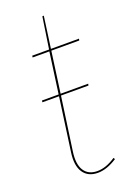

<svg xmlns="http://www.w3.org/2000/svg" viewBox="-131 -702 527 763"><g transform="rotate(-20 133.0 -320.5)"><path d="M256.3 -510.3H138.2L114.3 -336.9H231L229.5 -329.6H113.3L81.5 -104Q74.2 -52.2 91.8 -25.1Q109.4 2 147.5 2Q184.1 2 224.6 -25.4L228.5 -19Q185.1 9.3 147 9.3Q105.5 9.3 85.7 -20Q65.9 -49.3 73.7 -104L105 -329.6H34.7L35.6 -336.9H106L129.9 -510.3H59.1L60.1 -517.6H131.3L151.4 -650.9L157.7 -651.4L139.2 -517.6H257.8Z"/></g></svg>

Font: Fira Sans Compressed Eight
Style: Italic
Weight: 100
Width: 3
Italic angle: -8°
Designer: Carrois Corporate & Edenspiekermann AG
Foundry: Carrois Corporate GbR & Edenspiekermann AG
Version: Version 4.203;PS 004.203;hotconv 1.0.88;makeotf.lib2.5.64775